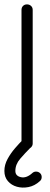

<svg xmlns="http://www.w3.org/2000/svg" viewBox="-36 -679 230 875"><path d="M62 -634Q62 -645 69 -652Q76 -659 87 -659Q98 -659 105.5 -652Q113 -645 113 -634V-25Q113 -15 105.5 -7.5Q98 0 87 0Q76 0 69 -7.5Q62 -15 62 -25ZM112 109Q119 103 128 103Q139 103 146.5 110Q154 117 154 128Q154 140 145 147Q122 168 94 173.5Q66 179 41 172Q16 165 0 146.5Q-16 128 -16 100Q-16 72 -1.5 45.5Q13 19 32.5 -3.5Q52 -26 68 -42Q74 -48 84 -48Q95 -48 102.5 -41Q110 -34 110 -23Q110 -12 101 -4Q78 19 56 44.5Q34 70 34 100Q34 123 59.5 128.5Q85 134 112 109Z"/></svg>

Font: Libertine Sup
Style: Regular
Weight: 400
Designer: Bastien Sozeau
Foundry: NBR — Bastien Sozeau
Version: Version 2.003; ttfautohint (v1.8.4.7-5d5b);gftools[0.9.33]